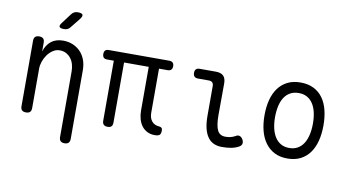

<svg xmlns="http://www.w3.org/2000/svg" viewBox="-89 -1009 2578 1418"><g transform="rotate(10 1200.0 -300.0)"><path d="M180 -326V-30Q180 -9 170 0.5Q160 10 140 10Q120 10 110 0.5Q100 -9 100 -30V-520Q100 -541 110 -550.5Q120 -560 140 -560Q160 -560 170 -550.5Q180 -541 180 -520V-454Q195 -504 230 -532Q265 -560 320 -560Q360 -560 393 -546Q426 -532 450 -507Q474 -482 487 -447Q500 -412 500 -369V145Q500 165 490 175Q480 185 460 185Q440 185 430 175Q420 165 420 145V-347Q420 -374 413 -399Q406 -424 391.5 -443Q377 -462 356 -473.5Q335 -485 307 -485Q280 -485 256.5 -469.5Q233 -454 216 -430.5Q199 -407 189.5 -379Q180 -351 180 -326ZM356 -667Q347 -655 335.5 -650Q324 -645 310 -645Q281 -645 275.5 -655.5Q270 -666 288 -689L342 -761Q351 -773 362.5 -779Q374 -785 389 -785Q420 -785 426 -773.5Q432 -762 413 -738Z M1105 10Q1073 10 1048 -3Q1023 -16 1007 -38Q991 -60 983 -89.5Q975 -119 975 -152V-479H790V-29Q790 -9 781 0.5Q772 10 752 10Q733 10 723 0.5Q713 -9 713 -29V-479H663Q645 -479 636.5 -488Q628 -497 628 -515Q628 -532 636.5 -541Q645 -550 663 -550H1116Q1134 -550 1143 -541Q1152 -532 1152 -515Q1152 -497 1143 -488Q1134 -479 1116 -479H1052V-148Q1052 -108 1072 -84.5Q1092 -61 1126 -59Q1139 -58 1145.5 -52Q1152 -46 1152 -33Q1152 -8 1142 1Q1132 10 1105 10Z M1544 -218Q1544 -142 1561 -105.5Q1578 -69 1622 -69Q1641 -69 1659 -73Q1677 -77 1695 -87Q1712 -98 1726 -92.5Q1740 -87 1749 -71Q1759 -53 1755 -38.5Q1751 -24 1734 -15Q1708 -1 1677.5 4.5Q1647 10 1609 10Q1575 10 1548 -2Q1521 -14 1502.5 -40Q1484 -66 1474.5 -105.5Q1465 -145 1465 -200V-420Q1465 -439 1456 -448Q1447 -457 1428 -457H1348Q1330 -457 1321 -466.5Q1312 -476 1312 -494Q1312 -512 1321 -521Q1330 -530 1348 -530H1470Q1508 -530 1526.5 -511.5Q1545 -493 1545 -455Z M2100 10Q2044 10 2003 -11Q1962 -32 1934 -70Q1906 -108 1892.5 -160.5Q1879 -213 1879 -276Q1879 -339 1892.5 -391Q1906 -443 1933.5 -480.5Q1961 -518 2002.5 -539Q2044 -560 2101 -560Q2157 -560 2199 -539Q2241 -518 2268 -480.5Q2295 -443 2308 -391Q2321 -339 2321 -277Q2321 -213 2307.5 -160.5Q2294 -108 2266.5 -70Q2239 -32 2197.5 -11Q2156 10 2100 10ZM2100 -69Q2136 -69 2162.5 -84Q2189 -99 2206.5 -126Q2224 -153 2233 -191.5Q2242 -230 2242 -277Q2242 -322 2233.5 -359.5Q2225 -397 2207.5 -424Q2190 -451 2163.5 -466Q2137 -481 2101 -481Q2064 -481 2037 -466Q2010 -451 1992.5 -424Q1975 -397 1966.5 -359Q1958 -321 1958 -275Q1958 -229 1967 -191Q1976 -153 1993.5 -126Q2011 -99 2037.5 -84Q2064 -69 2100 -69Z"/></g></svg>

Font: Maple Mono Normal NL Light
Style: Regular
Weight: 300
Monospace: yes
Designer: subframe7536
Version: Version 7.000